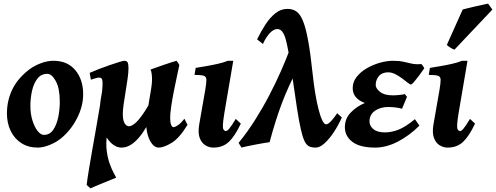

<svg xmlns="http://www.w3.org/2000/svg" viewBox="-20 -791 2726 1055"><path d="M437 -272.9Q437 -208 403.6 -141.8Q370.1 -75.7 315.4 -30.8Q290 -9.8 253.7 5.1Q217.3 20 188 20Q135.3 20 97.2 -4.6Q59.1 -29.3 38.6 -72Q18.1 -114.7 18.1 -168Q18.1 -237.8 47.4 -299.1Q76.7 -360.4 142.1 -410.2Q168 -429.7 204.1 -443.4Q240.2 -457 273.9 -457Q350.6 -457 393.8 -405.5Q437 -354 437 -272.9ZM308.6 -231Q308.6 -305.2 286.6 -345.2Q264.6 -385.3 240.2 -385.3Q205.6 -385.3 185.1 -358.4Q164.6 -331.5 155.8 -291Q147 -250.5 147 -209Q147 -165.5 158.2 -129.4Q169.4 -93.3 186.5 -71.5Q203.6 -49.8 221.2 -49.8Q253.9 -49.8 272.9 -78.4Q292 -106.9 300.3 -148.9Q308.6 -190.9 308.6 -231Z M1010.3 -105Q965.3 -31.2 922.4 -5.6Q879.4 20 852.1 20Q832 20 816.4 0.7Q800.8 -18.6 792.2 -48.3Q783.7 -78.1 783.7 -108.9Q783.7 -134.3 788.6 -168.2Q793.5 -202.1 799.6 -237.5Q805.7 -272.9 810.5 -303.2Q815.4 -333.5 815.4 -351.6Q815.4 -367.2 813.7 -383.3Q812 -399.4 807.1 -408.7Q815.9 -412.1 835.2 -418.9Q854.5 -425.8 877.2 -433.6Q899.9 -441.4 919.9 -448Q939.9 -454.6 950.2 -457Q954.1 -452.1 959 -444.8Q963.9 -437.5 965.3 -433.1Q960.9 -411.6 952.6 -373.3Q944.3 -335 935.5 -291Q926.8 -247.1 920.9 -207.3Q915 -167.5 915 -143.6Q915 -117.7 920.4 -105Q925.8 -92.3 933.1 -92.3Q942.4 -92.3 958.5 -103.5Q974.6 -114.7 993.2 -138.7ZM830.1 -275.4 826.2 -174.8Q784.2 -80.6 739.3 -30.3Q694.3 20 648.4 20Q616.2 20 588.9 -6.8Q561.5 -33.7 545.2 -79.1Q528.8 -124.5 528.8 -180.2Q528.8 -223.6 536.1 -260Q543.5 -296.4 543.5 -332Q543.5 -354.5 538.1 -359.6Q532.7 -364.7 524.4 -364.7Q518.6 -364.7 507.8 -361.8Q497.1 -358.9 488.3 -356Q479.5 -353 479.5 -353L472.7 -390.6Q493.2 -399.9 522.9 -411.4Q552.7 -422.9 582.5 -433.1Q612.3 -443.4 634.8 -450.2Q657.2 -457 663.1 -457Q676.8 -457 681.4 -447.8Q686 -438.5 686 -416Q686 -394.5 681.4 -360.6Q676.8 -326.7 670.4 -289.1Q664.1 -251.5 659.4 -218.5Q654.8 -185.5 654.8 -165.5Q654.8 -129.9 664.8 -113.5Q674.8 -97.2 689 -97.2Q700.7 -97.2 719.2 -111.1Q737.8 -125 764.9 -163.6Q792 -202.1 830.1 -275.4ZM593.8 -215.8Q587.9 -186.5 584.2 -163.3Q580.6 -140.1 577.1 -114.3Q573.7 -88.4 567.9 -50.8Q561 -0.5 566.7 40Q572.3 80.6 583.5 110.8Q594.7 141.1 605.2 159.9Q615.7 178.7 618.2 185.5Q610.8 188.5 590.8 196.5Q570.8 204.6 546.6 214.4Q522.5 224.1 502.7 232.7Q482.9 241.2 477.1 244.1L456.1 225.1Q460.9 185.5 470 131.8Q479 78.1 489.5 18.6Q500 -41 510.3 -99.6Q520.5 -158.2 528.8 -208Q537.1 -257.8 541 -291Q541 -291 549.1 -283Q557.1 -274.9 567.4 -262.9Q577.6 -251 585.7 -238.3Q593.8 -225.6 593.8 -215.8Z M1303.2 -111.8Q1270.5 -42.5 1237.1 -11.2Q1203.6 20 1152.3 20Q1128.9 20 1108.2 7.1Q1087.4 -5.9 1077.1 -33.7Q1066.9 -61.5 1074.7 -107.4L1107.9 -297.4Q1114.3 -335.4 1114 -352.8Q1113.8 -370.1 1099.4 -374.8Q1085 -379.4 1048.8 -379.4L1055.2 -418Q1075.7 -421.4 1109.1 -427Q1142.6 -432.6 1176.5 -440.2Q1210.4 -447.8 1231.9 -457H1261.7L1212.9 -170.4Q1205.6 -125.5 1204.8 -105.5Q1204.1 -85.4 1208 -79.6Q1211.9 -73.7 1217.3 -71.3Q1225.6 -67.9 1238.5 -82.8Q1251.5 -97.7 1275.4 -137.7Z M1858.4 -145.5Q1839.4 -103 1814.5 -65.2Q1789.6 -27.3 1763.4 -3.7Q1737.3 20 1714.4 20Q1693.4 20 1679 13.4Q1664.6 6.8 1653.8 -14.6Q1643.1 -36.1 1633.1 -80.1Q1623 -124 1611.6 -197.8Q1600.1 -271.5 1584.5 -383.3Q1566.4 -512.7 1550.8 -572Q1535.2 -631.3 1504.4 -631.3Q1488.3 -631.3 1472.9 -618.7Q1457.5 -606 1445.1 -586.9Q1432.6 -567.9 1424.8 -549.3L1392.6 -574.7Q1413.6 -617.7 1438.2 -655.8Q1462.9 -693.8 1492.9 -718Q1522.9 -742.2 1560.1 -742.2Q1587.9 -742.2 1608.6 -728Q1629.4 -713.9 1645 -675.5Q1660.6 -637.2 1673.6 -565.7Q1686.5 -494.1 1698.7 -378.9Q1704.1 -327.1 1712.2 -278.6Q1720.2 -230 1730 -191.4Q1739.7 -152.8 1750.5 -130.4Q1761.2 -107.9 1772 -107.9Q1783.2 -107.9 1800.8 -127.2Q1818.4 -146.5 1832.5 -168.9ZM1616.7 -415.5Q1566.4 -322.3 1530 -226.6Q1493.7 -130.9 1461.4 -9.8Q1452.6 -8.8 1430.9 -5.1Q1409.2 -1.5 1383.8 3.4Q1358.4 8.3 1337.2 12.7Q1315.9 17.1 1307.1 20L1291 -5.9Q1338.9 -64.5 1381.3 -131.6Q1423.8 -198.7 1459.7 -267.6Q1495.6 -336.4 1523.7 -400.4Q1551.8 -464.4 1571.3 -516.1Q1575.7 -511.7 1583 -497.1Q1590.3 -482.4 1597.9 -464.8Q1605.5 -447.3 1610.8 -433.3Q1616.2 -419.4 1616.7 -415.5Z M2311.5 -416Q2296.9 -394.5 2281.5 -374Q2266.1 -353.5 2254.4 -340.1Q2242.7 -326.7 2237.8 -326.7Q2232.9 -326.7 2220 -336.7Q2207 -346.7 2189.5 -360.1Q2171.9 -373.5 2151.9 -383.5Q2131.8 -393.6 2113.3 -393.6Q2079.1 -393.6 2061.8 -372.8Q2044.4 -352.1 2044.4 -323.2Q2044.4 -305.7 2067.9 -286.4Q2091.3 -267.1 2138.2 -267.1Q2153.8 -267.1 2173.1 -269Q2192.4 -271 2204.6 -273.9L2216.3 -258.8L2189 -193.4Q2173.8 -198.2 2151.9 -200.7Q2129.9 -203.1 2114.3 -203.1Q2069.8 -203.1 2040 -182.1Q2010.3 -161.1 2010.3 -124Q2010.3 -99.1 2031.7 -81.3Q2053.2 -63.5 2095.2 -63.5Q2131.3 -63.5 2169.7 -78.4Q2208 -93.3 2259.8 -136.2L2284.7 -100.6Q2229 -45.4 2165.8 -12.7Q2102.5 20 2041.5 20Q1957.5 20 1916.3 -11.5Q1875 -43 1875 -91.8Q1875 -139.2 1907.5 -172.9Q1939.9 -206.5 1984.9 -225.1Q1918 -249.5 1918 -307.1Q1918 -340.8 1939.7 -368.4Q1961.4 -396 1995.4 -415.8Q2029.3 -435.5 2067.6 -446.3Q2106 -457 2139.2 -457Q2174.8 -457 2198.2 -451.4Q2221.7 -445.8 2243.2 -441.2Q2264.6 -436.5 2294.4 -439Q2298.8 -437 2303.7 -429Q2308.6 -420.9 2311.5 -416Z M2590.3 -111.8Q2557.6 -42.5 2524.2 -11.2Q2490.7 20 2439.5 20Q2416 20 2395.3 7.1Q2374.5 -5.9 2364.3 -33.7Q2354 -61.5 2361.8 -107.4L2395 -297.4Q2401.4 -335.4 2401.1 -352.8Q2400.9 -370.1 2386.5 -374.8Q2372.1 -379.4 2335.9 -379.4L2342.3 -418Q2362.8 -421.4 2396.2 -427Q2429.7 -432.6 2463.6 -440.2Q2497.6 -447.8 2519 -457H2548.8L2500 -170.4Q2492.7 -125.5 2491.9 -105.5Q2491.2 -85.4 2495.1 -79.6Q2499 -73.7 2504.4 -71.3Q2512.7 -67.9 2525.6 -82.8Q2538.6 -97.7 2562.5 -137.7ZM2685.5 -738.3 2477.1 -518.1Q2469.2 -520.5 2456.3 -528.3Q2443.4 -536.1 2435.1 -543.9L2522.5 -738.8Q2530.8 -741.2 2549.6 -745.8Q2568.4 -750.5 2590.8 -755.6Q2613.3 -760.7 2633.1 -764.9Q2652.8 -769 2662.1 -771Z"/></svg>

Font: Gentium Book Plus
Style: Bold Italic
Weight: 700
Italic angle: -8°
Designer: Victor Gaultney, Annie Olsen, Iska Routamaa, Becca Hirsbrunner
Foundry: SIL International
Version: Version 6.101